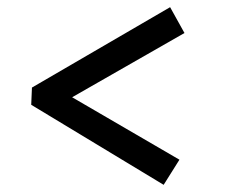

<svg xmlns="http://www.w3.org/2000/svg" viewBox="-20 -552 654 535"><path d="M436 -37 67 -260 69 -308 454 -532 494 -460 181 -281 480 -107Z"/></svg>

Font: Literata 7pt Medium
Style: Italic
Weight: 500
Italic angle: -2°
Designer: Latin by Veronika Burian and Jose Scaglione. Greek by Irene Vlachou. Cyrillic by Vera Evstafieva
Foundry: TypeTogether
Version: Version 3.002